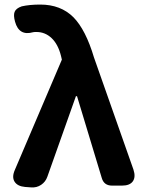

<svg xmlns="http://www.w3.org/2000/svg" viewBox="-20 -813 634 841"><path d="M116.2 7.8 89.8 5.9Q56.6 2.9 43.9 -17.1Q31.2 -37.1 44.9 -68.4L251 -551.8L247.1 -568.4Q234.4 -619.1 206.1 -646Q177.7 -672.9 139.6 -672.9Q128.9 -672.9 125 -671.9Q63.5 -654.3 45.9 -717.8Q38.1 -746.1 43.9 -760.7Q49.8 -776.4 75.2 -785.2Q109.4 -793 156.2 -793Q246.1 -793 301.8 -737.3Q355.5 -682.6 391.6 -561.5L564.5 -70.3Q575.2 -38.1 562 -19Q548.8 0 514.6 0H511.7H470.7Q435.5 0 425.8 -33.2L317.4 -391.6H312.5L187.5 -39.1Q179.7 -16.6 160.2 -3.4Q140.6 9.8 116.2 7.8Z"/></svg>

Font: Bpmf GenSen Rounded B
Style: B
Weight: 700
Foundry: But Ko
Version: Version 1.320